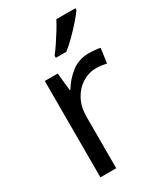

<svg xmlns="http://www.w3.org/2000/svg" viewBox="-191 -845 795 925"><g transform="rotate(-30 206.5 -383.0)"><path d="M335 -546Q350 -546 367.5 -544.5Q385 -543 398 -540L387 -459Q374 -462 358.5 -464Q343 -466 329 -466Q288 -466 252 -443.5Q216 -421 194.5 -380.5Q173 -340 173 -286V0H85V-536H157L167 -438H171Q197 -482 238 -514Q279 -546 335 -546ZM388 -756Q376 -738 351 -709.5Q326 -681 297.5 -652.5Q269 -624 245 -606H187V-618Q202 -637 219.5 -663Q237 -689 254 -716.5Q271 -744 282 -766H388Z"/></g></svg>

Font: Noto Sans Marchen
Style: Regular
Weight: 400
Designer: Monotype Design Team
Foundry: Monotype Imaging Inc.
Version: Version 2.003; ttfautohint (v1.8.4.7-5d5b)